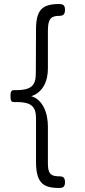

<svg xmlns="http://www.w3.org/2000/svg" viewBox="-20 -778 421 954"><path d="M273 156Q241 156 219 149.5Q197 143 184 127.5Q171 112 165 87.5Q159 63 159 27V-189Q159 -212 154 -227.5Q149 -243 138 -252.5Q127 -262 108.5 -266.5Q90 -271 64 -271H49Q39 -271 35.5 -277.5Q32 -284 32 -300Q32 -311 33.5 -317.5Q35 -324 38.5 -327Q42 -330 48 -330H61Q88 -330 106.5 -334.5Q125 -339 136.5 -348.5Q148 -358 153 -374Q158 -390 158 -413L159 -633Q159 -668 165 -692Q171 -716 184 -730.5Q197 -745 219 -751.5Q241 -758 272 -758Q284 -758 290.5 -755.5Q297 -753 300 -746.5Q303 -740 303 -729Q303 -718 300 -711.5Q297 -705 290.5 -702Q284 -699 272 -699Q251 -699 239.5 -692Q228 -685 223 -669Q218 -653 218 -625V-437Q218 -415 213.5 -393.5Q209 -372 199 -353.5Q189 -335 173 -321Q157 -307 135 -300Q157 -294 173 -278.5Q189 -263 199 -242Q209 -221 213.5 -197Q218 -173 218 -151V37Q218 59 223 72.5Q228 86 239.5 92Q251 98 272 98Q284 98 290.5 100.5Q297 103 300 109.5Q303 116 303 127Q303 138 300 144.5Q297 151 290.5 153.5Q284 156 273 156Z"/></svg>

Font: Fredoka Light
Style: Regular
Weight: 300
Designer: Ben Nathan
Foundry: Milena B. Brandão, Ben Nathan
Version: Version 2.001